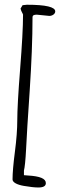

<svg xmlns="http://www.w3.org/2000/svg" viewBox="-20 -769 291 830"><path d="M193.4 -700.2C205.1 -700.2 218.8 -708 218.8 -719.7C218.8 -738.8 178.2 -748.5 96.2 -748.5L77.6 -746.6L68.8 -731.9C70.8 -724.6 72.8 -719.2 75.2 -715.3C77.1 -711.4 79.6 -707.5 79.6 -705.6C79.6 -652.8 75.2 -574.7 66.9 -469.2C58.6 -363.8 54.7 -290.5 54.7 -250.5C54.7 -210.9 51.3 -165.5 44.4 -112.8C37.6 -60.1 34.2 -20 34.2 6.8C34.2 19.5 54.2 29.8 83.5 34.7C108.9 39.1 130.4 41.5 145.5 41.5C167 41.5 178.2 35.6 178.2 22.5C178.2 2.9 152.3 -7.3 101.1 -10.3C99.1 -10.3 97.2 -10.7 95.7 -10.7C90.8 -10.7 86.9 -11.2 83.5 -11.7V-31.7C86.9 -44.4 90.3 -75.2 92.8 -124.5C95.2 -173.8 100.1 -258.3 108.4 -377C116.2 -496.1 120.6 -602.1 120.6 -694.8C120.6 -702.6 126.5 -705.6 139.2 -705.6Z"/></svg>

Font: Amatic Mod Bold ONEptTWO
Style: Bold
Weight: 700
Designer: David Occhino Design
Foundry: David Occhino Design
Version: Version 1.2